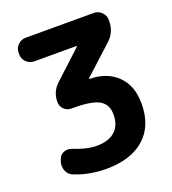

<svg xmlns="http://www.w3.org/2000/svg" viewBox="-135 -857 847 947"><g transform="rotate(-20 288.0 -383.0)"><path d="M49.8 -697.3Q49.8 -720.7 66.9 -737.8Q84 -754.9 107.4 -754.9H465.8Q489.3 -754.9 506.3 -737.8Q523.4 -720.7 523.4 -697.3V-691.4Q523.4 -633.8 480.5 -594.7L334 -460.9Q332 -460 333 -458Q334 -456.1 335.9 -456.1Q425.8 -455.1 479.5 -402.3Q534.2 -349.6 534.2 -254.9Q534.2 -137.7 462.4 -74.2Q390.6 -10.7 260.7 -10.7Q173.8 -10.7 95.7 -42Q73.2 -50.8 63.5 -74.2Q58.6 -86.9 58.6 -99.6Q58.6 -110.4 61.5 -121.1L65.4 -131.8Q72.3 -153.3 92.8 -162.1Q103.5 -166 113.8 -166Q124 -166 134.8 -162.1Q200.2 -134.8 254.9 -133.8Q318.4 -133.8 352.1 -164.1Q385.7 -194.3 385.7 -252Q385.7 -303.7 347.2 -326.7Q308.6 -349.6 210.9 -349.6H200.2Q177.7 -349.6 162.1 -365.2Q146.5 -380.9 146.5 -403.3Q146.5 -457 185.5 -493.2L329.1 -626Q331.1 -627 330.6 -628.9Q330.1 -630.9 328.1 -630.9H107.4Q84 -630.9 66.9 -647.9Q49.8 -665 49.8 -688.5Z"/></g></svg>

Font: Gen Jyuu Gothic P Bold
Style: Bold
Weight: 700
Designer: [Source Han Sans]
Ryoko NISHIZUKA  (kana & ideographs); Paul D. Hunt (Latin, Greek & Cyrillic); Wenlong ZHANG  (bopomofo
Version: Version 1.002.20150607